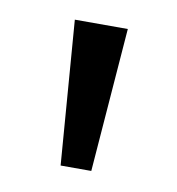

<svg xmlns="http://www.w3.org/2000/svg" viewBox="-44 -755 313 339"><g transform="rotate(10 112.5 -585.0)"><path d="M160 -714 140 -456H85L65 -714Z"/></g></svg>

Font: Noto Sans Old South Arabian
Style: Regular
Weight: 400
Designer: Monotype Design Team
Foundry: Monotype Imaging Inc.
Version: Version 2.001; ttfautohint (v1.8.4.7-5d5b)